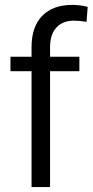

<svg xmlns="http://www.w3.org/2000/svg" viewBox="-20 -754 374 774"><path d="M22.2 -467V-525.3H107.2V-564Q107.2 -646.3 150.4 -690.3Q193.6 -734.3 271.5 -734.3Q302.5 -734.3 333.5 -726.3L328.8 -666Q301 -670.7 277.8 -670.7Q232.8 -670.7 207.3 -642.9Q181.8 -615 181.8 -564V-525.3H300V-467H181.8V0H107.2V-467Z"/></svg>

Font: FreesentationVF
Style: Regular
Weight: 400
Designer: glyphs from Roboto by Christian Robertson / Hangul glyphs from Noto Sans CJK(Source Han Sans) by Jang Soo-young and Kang
Foundry: PT&
Version: Version 2.001;Glyphs 3.3.1 (3343)